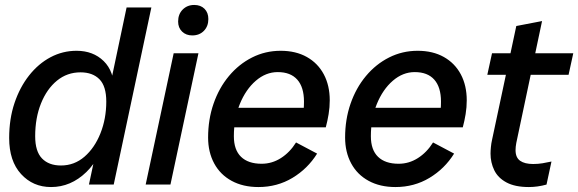

<svg xmlns="http://www.w3.org/2000/svg" viewBox="-20 -745 2334 775"><path d="M186 10Q113 10 65 -42.5Q17 -95 17 -188Q17 -265 38.5 -329Q60 -393 97.5 -440.5Q135 -488 184 -514Q233 -540 289 -540Q356 -540 398.5 -498.5Q441 -457 441 -380L414 -221Q391 -111 328.5 -50.5Q266 10 186 10ZM226 -77Q280 -77 321 -112.5Q362 -148 385.5 -207Q409 -266 409 -335Q409 -397 381.5 -425Q354 -453 305 -453Q251 -453 210 -419.5Q169 -386 145.5 -327.5Q122 -269 122 -195Q122 -134 149.5 -105.5Q177 -77 226 -77ZM339 0 365 -122 411 -265 426 -407 491 -715H591L439 0Z M756 -602Q731 -602 715 -617.5Q699 -633 699 -658Q699 -688 717.5 -706.5Q736 -725 764 -725Q790 -725 805.5 -709.5Q821 -694 821 -668Q821 -639 803 -620.5Q785 -602 756 -602ZM568 0 681 -530H781L668 0Z M1023 10Q961 10 915 -15Q869 -40 844.5 -85.5Q820 -131 820 -190Q820 -263 842 -326.5Q864 -390 904 -438Q944 -486 997.5 -513Q1051 -540 1113 -540Q1174 -540 1218.5 -515Q1263 -490 1287 -445Q1311 -400 1311 -340Q1311 -312 1306.5 -284.5Q1302 -257 1295 -231H903L920 -310H1238L1200 -266Q1204 -283 1205.5 -300Q1207 -317 1207 -335Q1207 -393 1180 -423.5Q1153 -454 1101 -454Q1053 -454 1012.5 -419Q972 -384 948 -325Q924 -266 924 -195Q924 -140 953 -112Q982 -84 1036 -84Q1078 -84 1114 -107Q1150 -130 1175 -170L1260 -125Q1222 -64 1160.5 -27Q1099 10 1023 10Z M1576 10Q1514 10 1468 -15Q1422 -40 1397.5 -85.5Q1373 -131 1373 -190Q1373 -263 1395 -326.5Q1417 -390 1457 -438Q1497 -486 1550.5 -513Q1604 -540 1666 -540Q1727 -540 1771.5 -515Q1816 -490 1840 -445Q1864 -400 1864 -340Q1864 -312 1859.5 -284.5Q1855 -257 1848 -231H1456L1473 -310H1791L1753 -266Q1757 -283 1758.5 -300Q1760 -317 1760 -335Q1760 -393 1733 -423.5Q1706 -454 1654 -454Q1606 -454 1565.5 -419Q1525 -384 1501 -325Q1477 -266 1477 -195Q1477 -140 1506 -112Q1535 -84 1589 -84Q1631 -84 1667 -107Q1703 -130 1728 -170L1813 -125Q1775 -64 1713.5 -27Q1652 10 1576 10Z M2115 10Q2059 10 2024.5 -8.5Q1990 -27 1975 -58Q1960 -89 1960 -125Q1960 -136 1961.5 -151.5Q1963 -167 1966 -180L2064 -640L2168 -660L2064 -168Q2061 -152 2061 -139Q2061 -109 2079.5 -96Q2098 -83 2132 -83Q2152 -83 2170 -86Q2188 -89 2206 -93L2186 0Q2168 5 2150 7.5Q2132 10 2115 10ZM1947 -443 1966 -530H2294L2275 -443Z"/></svg>

Font: Radio Canada Big
Style: Italic
Weight: 400
Italic angle: -12°
Designer: Étienne Aubert Bonn
Foundry: Coppers and Brasses
Version: Version 1.001